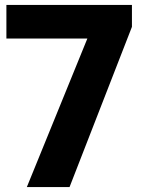

<svg xmlns="http://www.w3.org/2000/svg" viewBox="-20 -760 585 780"><path d="M89 0 354.5 -651.5 409 -603.5H6V-740H516V-651L262.5 0Z"/></svg>

Font: Encode Sans SemiExpanded
Style: Bold
Weight: 700
Width: 6
Designer: Multiple Designers
Foundry: Impallari Type
Version: Version 3.002